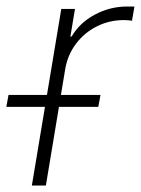

<svg xmlns="http://www.w3.org/2000/svg" viewBox="-54 -573 436 593"><path d="M44.4 0 135.3 -545.5H177.6L163.4 -460.2H167.3Q191.4 -502.1 238.3 -527.5Q285.2 -552.9 339.1 -552.9Q345.2 -552.9 350.5 -552.9Q355.8 -552.9 361.2 -552.6L353.7 -508.9Q349.4 -509.6 343.6 -510.3Q337.7 -511 329.2 -511Q283.7 -511 245 -491.5Q206.3 -471.9 180.6 -437.7Q154.8 -403.4 147.4 -359.4L87.7 0ZM-34.4 -242.9 -27.7 -279.8H256.4L249.6 -242.9Z"/></svg>

Font: Inter Extra Light  BETA
Style: Italic
Weight: 200
Italic angle: 9.39999°
Designer: Rasmus Andersson
Foundry: rsms
Version: Version 3.011;git-f93a4a705